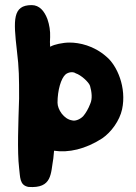

<svg xmlns="http://www.w3.org/2000/svg" viewBox="-20 -530 538 761"><path d="M401.4 -305.7C351.6 -349.6 293.9 -361.3 255.9 -361.3C241.2 -361.3 227.5 -359.4 212.9 -356.4C200.2 -353.5 189.5 -350.6 178.7 -344.7C177.7 -357.4 177.7 -370.1 178.7 -382.8C179.7 -407.2 175.8 -431.6 168 -454.1C156.2 -485.4 136.7 -509.8 105.5 -509.8C29.3 -509.8 33.2 -450.2 46.9 -330.1C55.7 -258.8 55.7 -221.7 55.7 -139.6C52.7 -42 47.9 69.3 55.7 135.7C60.5 171.9 56.6 204.1 92.8 210.9C187.5 217.8 180.7 158.2 191.4 97.7L194.3 67.4C251 76.2 318.4 61.5 384.8 18.6C420.9 -5.9 454.1 -51.8 463.9 -96.7C482.4 -182.6 444.3 -270.5 401.4 -305.7ZM337.9 -119.1C330.1 -98.6 320.3 -82 309.6 -69.3C294.9 -54.7 276.4 -49.8 266.6 -52.7C232.4 -57.6 208 -96.7 208 -123C208 -171.9 221.7 -219.7 240.2 -235.4C251 -244.1 269.5 -247.1 280.3 -239.3C299.8 -233.4 332 -205.1 336.9 -189.5C343.8 -165 346.7 -138.7 337.9 -119.1Z"/></svg>

Font: Day Care
Style: Regular
Weight: 400
Designer: Noponies
Version: Version 1.000;PS 001.000;hotconv 1.0.88;makeotf.lib2.5.64775